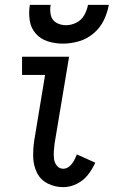

<svg xmlns="http://www.w3.org/2000/svg" viewBox="-20 -764 472 792"><path d="M241 8Q269 8 296.5 -5.5Q324 -19 342.5 -42.5Q361 -66 373 -93L297 -127Q292 -114 285 -101Q278 -88 266.5 -78Q255 -68 241 -68Q225 -68 215 -80Q205 -92 203 -107.5Q201 -123 202 -139Q203 -155 205 -171L265 -530H71V-455H166L121 -183Q116 -149 117 -115Q118 -81 132.5 -51.5Q147 -22 177 -7Q207 8 241 8ZM239 -584Q272 -584 305 -593.5Q338 -603 365.5 -626Q393 -649 408 -680Q423 -711 429 -744H343Q339 -722 327.5 -701.5Q316 -681 295 -670.5Q274 -660 252 -660Q230 -660 212 -670.5Q194 -681 189.5 -702Q185 -723 189 -744H103Q98 -712 102.5 -680.5Q107 -649 127 -626Q147 -603 177 -593.5Q207 -584 239 -584Z"/></svg>

Font: Iosevka Sparkle
Style: Italic
Weight: 400
Italic angle: -9°
Designer: Belleve Invis
Foundry: Belleve Invis
Version: Version 4.5.0; ttfautohint (v1.8.3)